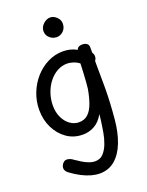

<svg xmlns="http://www.w3.org/2000/svg" viewBox="-190 -876 956 1247"><g transform="rotate(-20 288.0 -252.5)"><path d="M47 -242Q47 -304 69 -359.5Q91 -415 129 -457.5Q167 -500 216.5 -524.5Q266 -549 320 -549Q345 -549 369 -543.5Q393 -538 416 -525Q421 -539 432 -543.5Q443 -548 453 -548Q473 -548 485.5 -539.5Q498 -531 498 -511V-475Q503 -468 505 -461.5Q507 -455 507 -447Q507 -431 497 -419V-392Q497 -354 497.5 -315.5Q498 -277 498 -236Q498 -182 495 -127Q492 -72 487 -18Q479 70 453 137Q427 204 383 241.5Q339 279 277 279Q250 279 219 270.5Q188 262 154 244.5Q120 227 84 200Q75 193 69.5 184Q64 175 64 165Q64 155 69 145Q74 135 83 127.5Q92 120 105 120Q115 120 126.5 124.5Q138 129 148 137Q167 150 188.5 163.5Q210 177 232.5 185.5Q255 194 277 194Q311 194 333 170Q355 146 368.5 110Q382 74 388 38Q393 8 396 -11.5Q399 -31 401 -47.5Q403 -64 405 -85Q379 -38 341.5 -17Q304 4 260 4Q198 4 150 -29.5Q102 -63 74.5 -119Q47 -175 47 -242ZM264 -80Q301 -80 325.5 -102Q350 -124 365.5 -165.5Q381 -207 391 -264Q393 -279 395 -305Q397 -331 398.5 -359Q400 -387 401 -408.5Q402 -430 402 -436Q383 -451 360 -458Q337 -465 320 -465Q283 -465 250.5 -447Q218 -429 193 -397Q168 -365 154 -324Q140 -283 140 -238Q140 -193 157 -157Q174 -121 202.5 -100.5Q231 -80 264 -80ZM317 -649Q290 -649 269 -667.5Q248 -686 248 -714Q248 -742 270.5 -763Q293 -784 318 -784Q334 -784 348.5 -775.5Q363 -767 373 -752.5Q383 -738 383 -718Q383 -688 363 -668.5Q343 -649 317 -649Z"/></g></svg>

Font: Playpen Sans Hebrew
Style: Regular
Weight: 400
Designer: Tom Grace, Laura Meseguer, Veronika Burian, José Scaglione
Foundry: TypeTogether
Version: Version 2.000